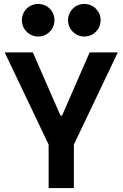

<svg xmlns="http://www.w3.org/2000/svg" viewBox="-20 -961 626 981"><path d="M228.5 0H357.4V-222.2L582 -693.4H438L297.4 -371.1H288.6L147.9 -693.4H3.9L228.5 -222.2ZM175.3 -774.4C221.7 -774.4 258.3 -811.5 258.3 -857.9C258.3 -904.3 221.7 -940.9 175.3 -940.9C128.9 -940.9 91.8 -904.3 91.8 -857.9C91.8 -811.5 128.9 -774.4 175.3 -774.4ZM410.6 -774.4C457 -774.4 494.1 -811.5 494.1 -857.9C494.1 -904.3 457 -940.9 410.6 -940.9C364.7 -940.9 327.6 -904.3 327.6 -857.9C327.6 -811.5 364.7 -774.4 410.6 -774.4Z"/></svg>

Font: Cascadia Code
Style: Bold
Weight: 700
Monospace: yes
Designer: Aaron Bell
Foundry: Saja Typeworks
Version: Version 2404.023